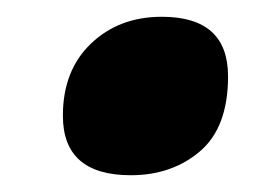

<svg xmlns="http://www.w3.org/2000/svg" viewBox="-20 -468 324 229"><path d="M252 -377Q252 -448 173 -448Q122 -448 88.5 -416Q55 -384 55 -330Q55 -259 136 -259Q185 -259 218.5 -287.5Q252 -316 252 -377Z"/></svg>

Font: Noto Sans Display SemiCondensed Black
Style: Italic
Weight: 900
Width: 4
Designer: Monotype Design team
Foundry: Monotype Imaging Inc.
Version: 1.000